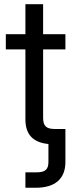

<svg xmlns="http://www.w3.org/2000/svg" viewBox="-20 -676 351 900"><path d="M99.1 -656.2V-515.6H7.3V-444.3H99.1V-116.2C99.1 -45.9 134.8 -7.8 207 -1V83C207 117.7 192.9 131.8 151.4 131.8H99.1V204.1H147.9C238.3 204.1 286.6 162.1 286.6 83V-71.3H238.8C196.3 -71.3 182.1 -85 182.1 -125V-444.3H286.6V-515.6H182.1V-656.2Z"/></svg>

Font: Raveo Display Display
Style: Regular
Weight: 400
Designer: Jakub Foglar, Rasmus Andersson (Inter)
Foundry: Jakubfoglar.com
Version: Version 1.100;Glyphs 3.2.3 (3260)